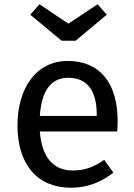

<svg xmlns="http://www.w3.org/2000/svg" viewBox="-20 -868 628 901"><path d="M335 -677 481 -799 438 -848 301 -757 165 -848 122 -799 269 -677ZM532 -301C532 -475 451 -582 298 -582C151 -582 62 -456 62 -279C62 -98 154 13 313 13C392 13 456 -14 512 -58L469 -118C419 -83 377 -68 321 -68C239 -68 177 -119 167 -251H530C531 -264 532 -282 532 -301ZM434 -324H167C175 -450 225 -503 300 -503C390 -503 434 -442 434 -330Z"/></svg>

Font: Glow Sans SC Normal Medium
Style: Regular
Weight: 600
Designer: Ryoko NISHIZUKA (kana, bopomofo & ideographs); Paul D. Hunt (Latin, Greek & Cyrillic); Sandoll Communications, Soo-young
Version: Version 0.93